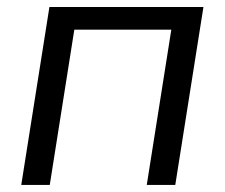

<svg xmlns="http://www.w3.org/2000/svg" viewBox="-20 -522 635 542"><path d="M40 0 119.5 -502.3H554.3L474.8 0H394.3L463.6 -438.2H189.8L120.5 0Z"/></svg>

Font: Mulish ExtraLight
Style: Italic
Weight: 200
Italic angle: -9°
Designer: Vernon Adams
Foundry: Vernon Adams
Version: Version 3.603